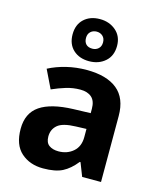

<svg xmlns="http://www.w3.org/2000/svg" viewBox="-124 -925 852 1023"><g transform="rotate(15 302.0 -413.5)"><path d="M302 -557Q412 -557 470.5 -509.5Q529 -462 529 -364V0H425L396 -74H392Q357 -30 318 -10Q279 10 211 10Q138 10 90 -32.5Q42 -75 42 -163Q42 -250 103 -291.5Q164 -333 286 -337L381 -340V-364Q381 -407 358.5 -427Q336 -447 296 -447Q256 -447 218 -435.5Q180 -424 142 -407L93 -508Q137 -531 190.5 -544Q244 -557 302 -557ZM323 -251Q251 -249 223 -225Q195 -201 195 -162Q195 -128 215 -113.5Q235 -99 267 -99Q315 -99 348 -127.5Q381 -156 381 -208V-253ZM300 -605Q246 -605 212.5 -636Q179 -667 179 -721Q179 -775 212.5 -806Q246 -837 300 -837Q352 -837 388 -806Q424 -775 424 -722Q424 -667 388.5 -636Q353 -605 300 -605ZM300 -674Q320 -674 333.5 -686.5Q347 -699 347 -721Q347 -743 333.5 -755.5Q320 -768 300 -768Q280 -768 266.5 -755.5Q253 -743 253 -721Q253 -699 265 -686.5Q277 -674 300 -674Z"/></g></svg>

Font: Noto Sans Sundanese
Style: Bold
Weight: 700
Version: Version 2.003